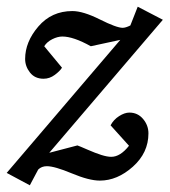

<svg xmlns="http://www.w3.org/2000/svg" viewBox="-36 -527 506 573"><path d="M450 -468 111 -71 195 -93Q201 -91 225 -80.5Q249 -70 266.5 -64.5Q284 -59 296 -59Q323 -59 349 -92L294 -153Q303 -170 319.5 -180.5Q336 -191 350 -191Q375 -191 391 -172Q407 -153 407 -129Q407 -71 360.5 -29.5Q314 12 262 12Q230 12 178.5 -9.5Q127 -31 104 -31Q88 -31 78 -21L53 26L-16 -11L323 -408L235 -389Q183 -418 150 -418Q136 -418 120 -410Q104 -402 96 -389L149 -325Q143 -315 127.5 -303.5Q112 -292 94 -292Q68 -292 53.5 -310.5Q39 -329 39 -351Q39 -402 78.5 -448Q118 -494 180 -494Q212 -494 262 -469Q312 -444 330 -444Q339 -444 353 -451L375 -507Z"/></svg>

Font: Veleka
Style: Italic
Weight: 400
Italic angle: -12°
Designer: Stefan Peev, Context Ltd, 2016; SIL International, 1997-2014.
Foundry: Stefan Peev, Context Ltd, 2016
Version: Version 1.000